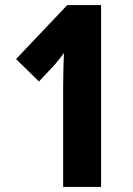

<svg xmlns="http://www.w3.org/2000/svg" viewBox="-20 -734 521 754"><path d="M377 0H228V-398Q228 -432 229 -464Q230 -496 231 -526Q224 -516 215 -504.5Q206 -493 195 -480L133 -414L43 -502L244 -714H377Z"/></svg>

Font: Noto Sans Arabic ExtCond ExtBd
Style: Regular
Weight: 800
Width: 2
Designer: Monotype Design Team, Nadine Chahine, Nizar Qandah and Khaled Hosny
Foundry: Monotype Imaging Inc.
Version: Version 2.012; ttfautohint (v1.8.4.7-5d5b)